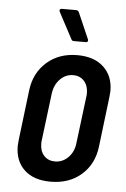

<svg xmlns="http://www.w3.org/2000/svg" viewBox="-52 -738 515 785"><g transform="rotate(5 206.0 -346.0)"><path d="M39 -126Q39 -133 41 -151L66 -358Q75 -429 125 -473Q175 -517 250 -517Q319 -517 358 -480.5Q397 -444 397 -383Q397 -376 395 -358L370 -151Q361 -79 311 -35.5Q261 8 185 8Q116 8 77.5 -28Q39 -64 39 -126ZM277 -158 301 -352Q302 -357 302 -365Q302 -396 285 -415Q268 -434 240 -434Q209 -434 186.5 -411Q164 -388 159 -352L135 -158Q134 -153 134 -144Q134 -113 151 -94.5Q168 -76 196 -76Q227 -76 250 -99Q273 -122 277 -158ZM288 -581Q288 -573 279 -573H231Q222 -573 220 -579L162 -688L161 -692Q161 -700 170 -700H229Q236 -700 240 -693L287 -585Z"/></g></svg>

Font: Barlow Condensed Medium
Style: Italic
Weight: 500
Width: 3
Italic angle: -7°
Designer: Jeremy Tribby
Foundry: Tribby Type
Version: Version 1.408